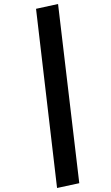

<svg xmlns="http://www.w3.org/2000/svg" viewBox="-20 -831 552 959"><path d="M270 -811 160 -787 265 108 376 84Z"/></svg>

Font: Fira Sans Medium
Style: Italic
Weight: 500
Italic angle: -8°
Designer: bBox Type GmbH & Carrois Corporate GbR & Edenspiekermann AG
Foundry: bBox Type GmbH & Carrois Corporate GbR & Edenspiekermann AG
Version: Version 4.301;PS 004.301;hotconv 1.0.88;makeotf.lib2.5.64775